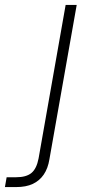

<svg xmlns="http://www.w3.org/2000/svg" viewBox="-131 -541 358 781"><path d="M-111 220 -104 180H-66Q-24 180 -3 162.5Q18 145 26 103L136 -521H181L70 107Q64 144 47 169Q30 194 2.5 207Q-25 220 -66 220Z"/></svg>

Font: DM Sans 10pt ExtraLight
Style: Italic
Weight: 250
Italic angle: -10°
Version: Version 4.004;gftools[0.9.30]